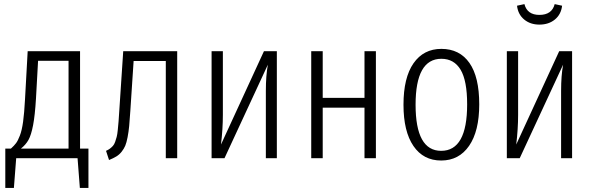

<svg xmlns="http://www.w3.org/2000/svg" viewBox="-20 -773 2899 938"><path d="M371.1 -46.9H412.1V145H370.1L358.9 0H59.1L47.9 145H5.9V-46.9H33.2Q49.3 -61.5 58.3 -73.5Q67.4 -85.4 77.1 -110.6Q86.9 -135.7 92.8 -178.2Q98.6 -220.7 102.1 -286.1L115.2 -522.9H371.1ZM314.9 -46.9V-476.1H166L155.8 -292Q150.9 -209.5 141.6 -161.1Q132.3 -112.8 119.1 -89.4Q106 -65.9 82 -46.9Z M582 -522.9H845.7V0H790V-475.1H632.8L616.7 -231Q613.8 -185.1 611.1 -157.2Q608.4 -129.4 603.3 -102.5Q598.1 -75.7 591.8 -60.8Q585.4 -45.9 574.2 -31.7Q563 -17.6 548.6 -8.8Q534.2 0 512.7 8.8L498 -36.1Q509.3 -41 517.3 -47.1Q525.4 -53.2 531.7 -60.3Q538.1 -67.4 542.5 -79.8Q546.9 -92.3 550 -104Q553.2 -115.7 555.4 -138.2Q557.6 -160.6 559.3 -180.7Q561 -200.7 563 -235.8Z M1332.5 -522.9V0H1278.8V-329.1Q1278.8 -403.3 1288.6 -457L1076.7 0H1013.7V-522.9H1068.8V-211.9Q1068.8 -143.1 1059.6 -66.9L1269.5 -522.9Z M1760.7 0V-247.1H1556.6V0H1500.5V-522.9H1556.6V-294.9H1760.7V-522.9H1816.4V0Z M2136.2 -534.2Q2225.1 -534.2 2273.2 -465.8Q2321.3 -397.5 2321.3 -263.2Q2321.3 -132.3 2271.7 -60.5Q2222.2 11.2 2135.3 11.2Q2048.3 11.2 1999.8 -59.8Q1951.2 -130.9 1951.2 -261.2Q1951.2 -393.6 2000.2 -463.9Q2049.3 -534.2 2136.2 -534.2ZM2136.2 -485.8Q2010.3 -485.8 2010.3 -261.2Q2010.3 -36.1 2135.3 -36.1Q2262.2 -36.1 2262.2 -263.2Q2262.2 -378.9 2230.2 -432.4Q2198.2 -485.8 2136.2 -485.8Z M2615.2 -652.8Q2570.8 -652.8 2540.8 -677.7Q2510.7 -702.6 2505.9 -745.1L2542 -752.9Q2555.7 -700.2 2615.2 -700.2Q2676.3 -700.2 2689.9 -752.9L2726.1 -745.1Q2721.2 -702.6 2690.9 -677.7Q2660.6 -652.8 2615.2 -652.8ZM2774.9 -522.9V0H2721.2V-329.1Q2721.2 -403.3 2731 -457L2519 0H2456.1V-522.9H2511.2V-211.9Q2511.2 -143.1 2502 -66.9L2711.9 -522.9Z"/></svg>

Font: Fira Sans Compressed Light
Style: Regular
Weight: 300
Width: 1
Designer: Carrois Corporate & Edenspiekermann AG
Foundry: Carrois Corporate GbR & Edenspiekermann AG
Version: Version 4.203;PS 004.203;hotconv 1.0.88;makeotf.lib2.5.64775